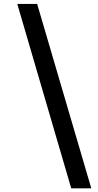

<svg xmlns="http://www.w3.org/2000/svg" viewBox="-20 -804 510 1000"><path d="M351 177 70 -783.5H173.5L455.5 177Z"/></svg>

Font: Merriweather ExtraBold
Style: Italic
Weight: 800
Italic angle: -7.8°
Version: Version 2.101